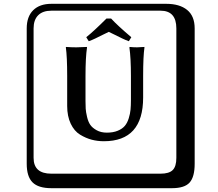

<svg xmlns="http://www.w3.org/2000/svg" viewBox="-20 -774 1140 1006"><path d="M666 -376Q666 -469 658 -526L660 -528Q680 -526 698 -526L736 -528L737 -526Q730 -479 730 -376V-263Q730 -34 524 -34Q491 -34 460.5 -42Q430 -50 399.5 -68.5Q369 -87 350.5 -126Q332 -165 332 -219V-376Q332 -476 325 -526L326 -528Q355 -526 380 -526L435 -528L436 -526Q428 -473 428 -376V-244Q428 -221 429 -204.5Q430 -188 436 -162Q442 -136 453 -120Q464 -104 486.5 -91.5Q509 -79 540 -79Q573 -79 597 -89Q621 -99 634 -114.5Q647 -130 654.5 -154Q662 -178 664 -199.5Q666 -221 666 -250ZM249 -718Q204 -718 180 -694Q156 -670 156 -625V53Q156 136 249 136H821Q866 136 885 117Q904 98 904 53V-625Q904 -718 821 -718ZM1000 84Q1000 153 973.5 182.5Q947 212 881 212H249Q181 212 150.5 181.5Q120 151 120 84V-625Q120 -687 154 -720.5Q188 -754 249 -754H851Q921 -754 960.5 -722Q1000 -690 1000 -625ZM668 -579 655 -558Q638 -564 620.5 -572.5Q603 -581 582 -591.5Q561 -602 550 -607Q539 -602 518 -591.5Q497 -581 479.5 -572.5Q462 -564 445 -558L432 -579Q473 -612 538 -677H562Q596 -640 668 -579Z"/></svg>

Font: Libertinus Keyboard
Style: Regular
Weight: 700
Designer: Philipp H. Poll
Foundry: Khaled Hosny
Version: Version 6.7